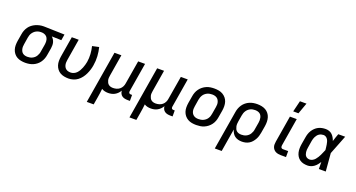

<svg xmlns="http://www.w3.org/2000/svg" viewBox="-53 -1539 4706 2537"><g transform="rotate(20 2300.0 -270.5)"><path d="M251 8Q220 8 189.5 2Q159 -4 133.5 -18.5Q108 -33 90 -56.5Q72 -80 63 -108.5Q54 -137 54 -168Q54 -199 59 -231L76 -331Q80 -358 90 -384Q100 -410 116.5 -433.5Q133 -457 156.5 -475Q180 -493 206 -504.5Q232 -516 259.5 -522Q287 -528 313 -528H331L612 -520L598 -436L463 -440Q477 -427 488 -410Q499 -393 504.5 -373.5Q510 -354 510 -332.5Q510 -311 507 -289L490 -189Q486 -162 476 -135.5Q466 -109 449.5 -85Q433 -61 410 -42.5Q387 -24 360.5 -12.5Q334 -1 306 3.5Q278 8 251 8ZM251 -76Q268 -76 285 -79Q302 -82 318.5 -90Q335 -98 348.5 -110Q362 -122 371.5 -137.5Q381 -153 387 -169.5Q393 -186 395 -203L412 -303Q416 -328 415 -352.5Q414 -377 403.5 -398Q393 -419 372.5 -430.5Q352 -442 327 -444H308Q292 -444 275.5 -440Q259 -436 243.5 -428Q228 -420 215 -407.5Q202 -395 192.5 -380.5Q183 -366 178 -350Q173 -334 170 -317L154 -217Q151 -200 150.5 -182.5Q150 -165 154 -148.5Q158 -132 166 -117.5Q174 -103 187.5 -93.5Q201 -84 217.5 -80Q234 -76 251 -76Z M859 8Q827 8 796.5 2Q766 -4 741 -18.5Q716 -33 698 -56.5Q680 -80 671 -108.5Q662 -137 662 -168Q662 -199 667 -231L715 -520H812L762 -217Q759 -200 758.5 -182.5Q758 -165 761.5 -148.5Q765 -132 773.5 -117.5Q782 -103 795 -93.5Q808 -84 824.5 -80Q841 -76 859 -76Q881 -76 903.5 -86Q926 -96 942.5 -113.5Q959 -131 971 -152Q983 -173 991.5 -194.5Q1000 -216 1006.5 -238.5Q1013 -261 1017 -283Q1026 -339 1022.5 -394.5Q1019 -450 1006 -502L1099 -522Q1114 -463 1118 -399Q1122 -335 1111 -270Q1106 -237 1096 -205Q1086 -173 1071.5 -142Q1057 -111 1035.5 -82.5Q1014 -54 986 -33Q958 -12 924.5 -2Q891 8 859 8Z M1193 215 1315 -520H1412L1362 -217Q1359 -200 1358 -182.5Q1357 -165 1361 -149Q1365 -133 1372.5 -118.5Q1380 -104 1393 -94Q1406 -84 1422 -80Q1438 -76 1455 -76Q1479 -76 1503.5 -83Q1528 -90 1547.5 -106Q1567 -122 1578.5 -145Q1590 -168 1593 -192L1648 -520H1745L1677 -111Q1676 -104 1677 -97Q1678 -90 1682 -85Q1686 -80 1692.5 -78Q1699 -76 1706 -76H1724V8H1692Q1670 8 1649.5 3.5Q1629 -1 1612.5 -12.5Q1596 -24 1587 -43Q1578 -62 1577 -83Q1565 -62 1547.5 -44Q1530 -26 1508.5 -14Q1487 -2 1463.5 3Q1440 8 1417 8Q1392 8 1368 2.5Q1344 -3 1325 -16Q1322 15 1317.5 46Q1313 77 1308 108L1290 215Z M1793 215 1915 -520H2012L1962 -217Q1959 -200 1958 -182.5Q1957 -165 1961 -149Q1965 -133 1972.5 -118.5Q1980 -104 1993 -94Q2006 -84 2022 -80Q2038 -76 2055 -76Q2079 -76 2103.5 -83Q2128 -90 2147.5 -106Q2167 -122 2178.5 -145Q2190 -168 2193 -192L2248 -520H2345L2277 -111Q2276 -104 2277 -97Q2278 -90 2282 -85Q2286 -80 2292.5 -78Q2299 -76 2306 -76H2324V8H2292Q2270 8 2249.5 3.5Q2229 -1 2212.5 -12.5Q2196 -24 2187 -43Q2178 -62 2177 -83Q2165 -62 2147.5 -44Q2130 -26 2108.5 -14Q2087 -2 2063.5 3Q2040 8 2017 8Q1992 8 1968 2.5Q1944 -3 1925 -16Q1922 15 1917.5 46Q1913 77 1908 108L1890 215Z M2655 8Q2623 8 2592.5 2.5Q2562 -3 2536 -18Q2510 -33 2491.5 -56Q2473 -79 2463.5 -107.5Q2454 -136 2454 -167.5Q2454 -199 2459 -231L2476 -331Q2480 -358 2490 -385Q2500 -412 2517.5 -436Q2535 -460 2558.5 -478.5Q2582 -497 2609 -508.5Q2636 -520 2663.5 -524Q2691 -528 2718 -528Q2750 -528 2780.5 -522.5Q2811 -517 2837 -502Q2863 -487 2882 -464Q2901 -441 2910 -412.5Q2919 -384 2919.5 -352.5Q2920 -321 2915 -289L2898 -189Q2894 -162 2884 -135Q2874 -108 2856.5 -84Q2839 -60 2815.5 -41.5Q2792 -23 2765 -11.5Q2738 0 2710 4Q2682 8 2655 8ZM2655 -76Q2672 -76 2689.5 -79Q2707 -82 2723.5 -89.5Q2740 -97 2754.5 -109Q2769 -121 2779 -136.5Q2789 -152 2795 -169Q2801 -186 2803 -203L2820 -303Q2823 -321 2823.5 -338.5Q2824 -356 2819.5 -372.5Q2815 -389 2806.5 -403Q2798 -417 2784 -426.5Q2770 -436 2753 -440Q2736 -444 2718 -444Q2701 -444 2683.5 -441Q2666 -438 2650 -430.5Q2634 -423 2619.5 -411Q2605 -399 2595 -383.5Q2585 -368 2579 -351Q2573 -334 2570 -317L2554 -217Q2551 -199 2550.5 -181.5Q2550 -164 2554 -147.5Q2558 -131 2567 -117Q2576 -103 2590 -93.5Q2604 -84 2620.5 -80Q2637 -76 2655 -76Z M3090 215H2993L3084 -331Q3088 -358 3098 -384.5Q3108 -411 3124.5 -435Q3141 -459 3164 -477.5Q3187 -496 3213.5 -507.5Q3240 -519 3267.5 -523.5Q3295 -528 3322 -528Q3353 -528 3383.5 -522Q3414 -516 3439.5 -501.5Q3465 -487 3483.5 -463.5Q3502 -440 3510.5 -411.5Q3519 -383 3519.5 -352Q3520 -321 3515 -289L3498 -189Q3494 -165 3486.5 -140.5Q3479 -116 3466 -93Q3453 -70 3435.5 -50Q3418 -30 3395 -16.5Q3372 -3 3346.5 2.5Q3321 8 3297 8Q3269 8 3243.5 1.5Q3218 -5 3197 -20.5Q3176 -36 3163 -58.5Q3150 -81 3143 -106ZM3259 -76Q3276 -76 3293 -79Q3310 -82 3326.5 -90Q3343 -98 3356.5 -110Q3370 -122 3379.5 -137.5Q3389 -153 3395 -169.5Q3401 -186 3403 -203L3420 -303Q3423 -320 3423 -337.5Q3423 -355 3419.5 -371.5Q3416 -388 3408 -402.5Q3400 -417 3386.5 -426.5Q3373 -436 3356 -440Q3339 -444 3322 -444Q3305 -444 3288 -441Q3271 -438 3255 -430Q3239 -422 3225.5 -410Q3212 -398 3202 -382.5Q3192 -367 3186.5 -350.5Q3181 -334 3178 -317L3163 -228Q3160 -210 3159 -191.5Q3158 -173 3162 -155.5Q3166 -138 3173 -122.5Q3180 -107 3193.5 -96Q3207 -85 3224 -80.5Q3241 -76 3259 -76Z M3916 0H3843Q3823 0 3804 -3.5Q3785 -7 3768.5 -15.5Q3752 -24 3740 -38.5Q3728 -53 3722 -70.5Q3716 -88 3716.5 -108Q3717 -128 3720 -147L3782 -520H3878L3814 -134Q3812 -125 3812 -116Q3812 -107 3815.5 -99.5Q3819 -92 3826.5 -88Q3834 -84 3843 -84H3916ZM3799 -600 3837 -756H3929L3873 -600Z M4220 8Q4190 8 4162 1.5Q4134 -5 4111 -21Q4088 -37 4073 -61Q4058 -85 4051.5 -113Q4045 -141 4045.5 -171Q4046 -201 4051 -231L4068 -331Q4072 -357 4080 -382Q4088 -407 4102.5 -430.5Q4117 -454 4137 -473.5Q4157 -493 4181.5 -505.5Q4206 -518 4232.5 -523Q4259 -528 4284 -528Q4310 -528 4334 -519.5Q4358 -511 4375.5 -494Q4393 -477 4405 -455.5Q4417 -434 4425 -411Q4433 -438 4442.5 -465.5Q4452 -493 4462 -520H4559Q4532 -453 4506.5 -385.5Q4481 -318 4454 -252Q4460 -189 4464.5 -126Q4469 -63 4475 0H4378Q4378 -24 4377.5 -48.5Q4377 -73 4377 -98Q4363 -77 4347 -57.5Q4331 -38 4311 -23Q4291 -8 4267 0Q4243 8 4220 8ZM4220 -76Q4240 -76 4260 -87Q4280 -98 4294 -114.5Q4308 -131 4319.5 -149.5Q4331 -168 4340 -187Q4349 -206 4357 -225.5Q4365 -245 4374 -265Q4372 -284 4370 -302.5Q4368 -321 4365 -339Q4362 -357 4357 -375Q4352 -393 4343 -408Q4334 -423 4318.5 -433.5Q4303 -444 4284 -444Q4269 -444 4253.5 -440Q4238 -436 4224 -427Q4210 -418 4199.5 -405Q4189 -392 4181.5 -377.5Q4174 -363 4169.5 -348Q4165 -333 4162 -317L4146 -217Q4143 -201 4142 -185Q4141 -169 4143 -153.5Q4145 -138 4150 -123.5Q4155 -109 4165 -98Q4175 -87 4189.5 -81.5Q4204 -76 4220 -76Z"/></g></svg>

Font: Iosevka Aile Medium Oblique
Style: Regular
Weight: 500
Italic angle: -9°
Designer: Belleve Invis
Foundry: Belleve Invis
Version: Version 31.1.0; ttfautohint (v1.8.4)